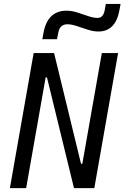

<svg xmlns="http://www.w3.org/2000/svg" viewBox="-20 -966 639 986"><path d="M359.9 0 221.2 -568.4H214.4L114.3 0H30.8L152.8 -693.4H257.8L396 -125H402.8L502.9 -693.4H586.4L464.4 0ZM197.3 -764.6 202.6 -793.9Q223.1 -911.1 321.8 -911.1Q348.6 -911.1 377.2 -901.9Q405.8 -892.6 432.9 -883.3Q460 -874 481 -874Q510.3 -874 517.6 -913.1L523.4 -945.8H599.1L594.2 -918Q574.7 -804.2 485.8 -804.2Q459.5 -804.2 430.9 -813.5Q402.3 -822.8 375 -832Q347.7 -841.3 325.7 -841.3Q287.6 -841.3 279.3 -798.8L272.9 -764.6Z"/></svg>

Font: Cascadia Mono PL SemiLight
Style: Italic
Weight: 350
Italic angle: -10°
Monospace: yes
Designer: Aaron Bell
Foundry: Saja Typeworks
Version: Version 2404.023; ttfautohint (v1.8.4)